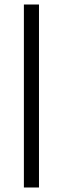

<svg xmlns="http://www.w3.org/2000/svg" viewBox="-20 -680 278 852"><path d="M86 152V-660H153V152Z"/></svg>

Font: Bricolage Grotesque 24pt Light
Style: Regular
Weight: 300
Designer: Mathieu Triay
Foundry: Atelier Triay
Version: Version 1.001;gftools[0.9.33.dev8+g029e19f]